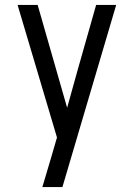

<svg xmlns="http://www.w3.org/2000/svg" viewBox="-20 -540 540 775"><path d="M151 215Q160 185 169 154.5Q178 124 187 94L210 15L51 -520H132L251 -105L293 -256L368 -520H449L232 215Z"/></svg>

Font: Iosevka Fuck
Style: Regular
Weight: 400
Monospace: yes
Designer: Belleve Invis
Foundry: Belleve Invis
Version: Version 28.0.7; ttfautohint (v1.8.3)